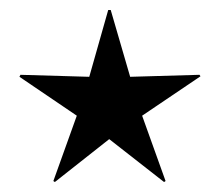

<svg xmlns="http://www.w3.org/2000/svg" viewBox="-20 -424 440 385"><path d="M90 -59 87 -61 134 -192 19 -270 21 -274 159 -270 197 -404H202L241 -270L380 -274L382 -271L265 -192L312 -61L309 -59L199 -145Z"/></svg>

Font: Noto Naskh Arabic
Style: Regular
Weight: 400
Designer: Monotype Design Team, David Williams, Mohamad Dakak and Nizar Qandah
Foundry: Monotype Imaging Inc.
Version: Version 2.013